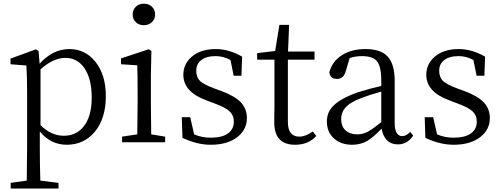

<svg xmlns="http://www.w3.org/2000/svg" viewBox="-20 -787 2775 1062"><path d="M39.1 255.9V224.6L127.9 211.9Q129.9 94.7 129.9 33.2V-275.4Q129.9 -363.3 126 -424.8L38.1 -431.6V-462.9L179.7 -514.6L193.4 -504.9L199.2 -434.6Q271.5 -515.6 364.3 -515.6Q451.2 -515.6 507.8 -445.3Q565.4 -373 565.4 -254.9Q565.4 -132.8 504.9 -58.6Q444.3 13.7 349.6 13.7Q260.7 13.7 200.2 -59.6V31.2Q200.2 123 203.1 211.9L303.7 224.6V255.9ZM333 -36.1Q400.4 -36.1 441.4 -85.9Q487.3 -141.6 487.3 -246.6Q487.3 -351.6 446.3 -411.1Q407.2 -466.8 341.8 -466.8Q274.4 -466.8 204.1 -403.3V-94.7Q262.7 -36.1 333 -36.1Z M655.3 0V-31.2L739.3 -43.9Q741.2 -151.4 741.2 -222.7V-277.3Q741.2 -377 739.3 -425.8L649.4 -431.6V-463.9L802.7 -514.6L817.4 -504.9L814.5 -366.2V-222.7Q814.5 -151.4 816.4 -43.9L893.6 -31.2V0ZM775.4 -766.6Q802.7 -766.6 820.3 -750Q837.9 -733.4 837.9 -707Q837.9 -680.7 819.8 -664.1Q801.8 -647.5 775.4 -647.5Q749 -647.5 731.4 -664.1Q713.9 -680.7 713.9 -707Q713.9 -733.4 731.4 -750Q749 -766.6 775.4 -766.6Z M1145.5 13.7Q1070.3 13.7 989.3 -24.4L985.4 -138.7H1032.2L1053.7 -43.9Q1095.7 -25.4 1145.5 -25.4Q1209 -25.4 1242.2 -49.8Q1273.4 -73.2 1273.4 -114.3Q1273.4 -149.4 1249 -171.9Q1226.6 -192.4 1171.9 -212.9L1123 -231.4Q994.1 -278.3 994.1 -373Q994.1 -432.6 1040 -472.7Q1089.8 -515.6 1172.9 -515.6Q1247.1 -515.6 1319.3 -473.6L1315.4 -368.2H1272.5L1254.9 -455.1Q1215.8 -476.6 1172.9 -476.6Q1121.1 -476.6 1092.8 -454.1Q1065.4 -432.6 1065.4 -396Q1065.4 -359.4 1087.9 -337.9Q1108.4 -319.3 1165 -297.9L1203.1 -284.2Q1279.3 -255.9 1313.5 -219.7Q1345.7 -183.6 1345.7 -133.8Q1345.7 -72.3 1295.9 -31.2Q1240.2 13.7 1145.5 13.7Z M1612.3 13.7Q1497.1 13.7 1497.1 -109.4Q1497.1 -120.1 1497.1 -142.6Q1498 -172.9 1498 -194.3V-457H1402.3V-493.2L1502 -504.9L1525.4 -649.4H1579.1L1573.2 -502H1719.7V-457H1572.3V-113.3Q1572.3 -31.2 1635.7 -31.2Q1669.9 -31.2 1710 -59.6L1729.5 -35.2Q1686.5 13.7 1612.3 13.7Z M1928.7 13.7Q1867.2 13.7 1829.1 -19.5Q1788.1 -54.7 1788.1 -115.2Q1788.1 -167 1824.2 -202.1Q1863.3 -242.2 1959 -276.4Q2035.2 -299.8 2088.9 -311.5V-342.8Q2088.9 -420.9 2063.5 -450.2Q2040 -476.6 1982.4 -476.6Q1945.3 -476.6 1914.1 -465.8L1892.6 -393.6Q1880.9 -350.6 1844.7 -350.6Q1804.7 -350.6 1801.8 -387.7Q1817.4 -447.3 1870.6 -481.4Q1923.8 -515.6 2002 -515.6Q2085 -515.6 2123 -475.6Q2163.1 -433.6 2163.1 -339.8V-108.4Q2163.1 -34.2 2205.1 -34.2Q2227.5 -34.2 2249 -57.6L2265.6 -37.1Q2233.4 11.7 2180.7 11.7Q2143.6 11.7 2120.6 -11.2Q2097.7 -34.2 2090.8 -75.2Q2043 -26.4 2011.7 -7.8Q1973.6 13.7 1928.7 13.7ZM1957 -43.9Q1986.3 -43.9 2014.6 -58.6Q2040 -72.3 2088.9 -111.3V-280.3Q2021.5 -261.7 1979.5 -245.1Q1914.1 -220.7 1887.7 -188.5Q1867.2 -163.1 1867.2 -128.9Q1867.2 -86.9 1892.6 -64.5Q1916 -43.9 1957 -43.9Z M2489.3 13.7Q2414.1 13.7 2333 -24.4L2329.1 -138.7H2376L2397.5 -43.9Q2439.5 -25.4 2489.3 -25.4Q2552.7 -25.4 2585.9 -49.8Q2617.2 -73.2 2617.2 -114.3Q2617.2 -149.4 2592.8 -171.9Q2570.3 -192.4 2515.6 -212.9L2466.8 -231.4Q2337.9 -278.3 2337.9 -373Q2337.9 -432.6 2383.8 -472.7Q2433.6 -515.6 2516.6 -515.6Q2590.8 -515.6 2663.1 -473.6L2659.2 -368.2H2616.2L2598.6 -455.1Q2559.6 -476.6 2516.6 -476.6Q2464.8 -476.6 2436.5 -454.1Q2409.2 -432.6 2409.2 -396Q2409.2 -359.4 2431.6 -337.9Q2452.1 -319.3 2508.8 -297.9L2546.9 -284.2Q2623 -255.9 2657.2 -219.7Q2689.5 -183.6 2689.5 -133.8Q2689.5 -72.3 2639.6 -31.2Q2584 13.7 2489.3 13.7Z"/></svg>

Font: Bpmf Zihi Box R
Style: R
Weight: 400
Foundry: But Ko
Version: Version 1.320